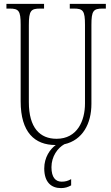

<svg xmlns="http://www.w3.org/2000/svg" viewBox="-20 -734 569 985"><path d="M265 10H266C237 31 207 73 207 130C207 201 243 231 293 231C313 231 329 226 345 217V185C327 195 314 198 296 198C265 198 244 176 244 124C244 68 276 25 310 6C404 -15 449 -100 449 -201V-606C449 -679 459 -690 507 -690H523V-714H338V-690H359C406 -690 416 -679 416 -607V-203C416 -115 377 -22 270 -22C185 -22 128 -78 128 -210V-605C128 -680 139 -690 186 -690H206V-714H13V-690H29C76 -690 86 -679 86 -608V-214C86 -55 158 10 265 10Z"/></svg>

Font: Noto Serif Thai ExtraCondensed ExtraLight
Style: Regular
Weight: 200
Width: 2
Designer: Monotype Design Team
Foundry: Monotype Imaging Inc.
Version: Version 2.002